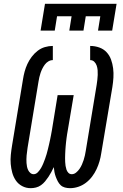

<svg xmlns="http://www.w3.org/2000/svg" viewBox="-20 -975 640 1003"><path d="M346 8Q332 8 319 4.5Q306 1 297 -7.5Q288 -16 282 -27.5Q276 -39 271.5 -51Q267 -63 264.5 -76Q262 -89 261 -102Q255 -89 248 -76Q241 -63 233 -51Q225 -39 215.5 -27.5Q206 -16 194 -7.5Q182 1 168 4.5Q154 8 140 8Q116 8 95.5 -3Q75 -14 62.5 -32.5Q50 -51 44 -73Q38 -95 36 -118.5Q34 -142 36.5 -166.5Q39 -191 43 -215L100 -560Q103 -580 108.5 -600.5Q114 -621 123 -640.5Q132 -660 145.5 -678Q159 -696 176.5 -709.5Q194 -723 214.5 -729Q235 -735 256 -735V-661Q244 -661 233 -654.5Q222 -648 214.5 -638Q207 -628 201.5 -617Q196 -606 192 -594.5Q188 -583 185.5 -571.5Q183 -560 181 -548L124 -203Q123 -193 121.5 -183Q120 -173 119 -163Q118 -153 118 -143Q118 -133 118.5 -123.5Q119 -114 121 -104.5Q123 -95 127 -86.5Q131 -78 138.5 -71.5Q146 -65 156 -65Q168 -65 178 -75.5Q188 -86 194.5 -97.5Q201 -109 206 -121Q211 -133 215.5 -145.5Q220 -158 223.5 -170Q227 -182 230 -194.5Q233 -207 236 -219.5Q239 -232 241.5 -244.5Q244 -257 246.5 -269.5Q249 -282 251 -294L281 -478H365L334 -294Q332 -284 330.5 -273.5Q329 -263 327.5 -252.5Q326 -242 325 -231.5Q324 -221 323 -211Q322 -201 321.5 -190.5Q321 -180 320.5 -169.5Q320 -159 320 -149Q320 -139 320.5 -128.5Q321 -118 322.5 -108.5Q324 -99 327 -89.5Q330 -80 337 -72.5Q344 -65 355 -65Q367 -65 377.5 -73.5Q388 -82 395.5 -93Q403 -104 408 -115.5Q413 -127 417 -139Q421 -151 423.5 -163Q426 -175 428 -187L485 -532Q487 -545 488.5 -558Q490 -571 490.5 -583.5Q491 -596 490 -608.5Q489 -621 485 -632.5Q481 -644 472.5 -652.5Q464 -661 451 -661V-735Q476 -735 498.5 -727Q521 -719 536.5 -702.5Q552 -686 560 -664Q568 -642 571 -618Q574 -594 572.5 -569.5Q571 -545 567 -520L509 -175Q506 -154 500 -133Q494 -112 484.5 -91.5Q475 -71 461 -52.5Q447 -34 428.5 -20Q410 -6 388.5 1Q367 8 346 8ZM192 -815 215 -955H589L566 -815H492L504 -890H428L416 -815H342L354 -890H278L266 -815Z"/></svg>

Font: Iosevka Slab Extended Oblique
Style: Regular
Weight: 400
Width: 7
Italic angle: -9°
Monospace: yes
Designer: Belleve Invis
Foundry: Belleve Invis
Version: Version 11.1.0; ttfautohint (v1.8.3)